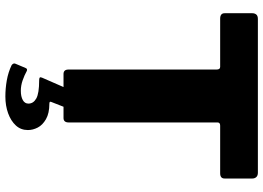

<svg xmlns="http://www.w3.org/2000/svg" viewBox="-156 -626 1004 733"><g transform="rotate(90 346.5 -260.0)"><path d="M31 -721Q31 -730 36 -736Q41 -742 53 -742H640Q651 -742 656.5 -736Q662 -730 662 -721V-615Q662 -598 642 -598H460Q448 -598 448 -588V-20Q448 0 431 0H263Q246 0 246 -19V-584Q246 -598 236 -598H52Q31 -598 31 -615ZM477 136Q477 163 459.5 182Q442 201 413 211.5Q384 222 349 222Q318 222 287 216.5Q256 211 229 198Q220 191 224 183L240 145Q243 137 251 140Q267 149 287 156Q307 163 327 163Q349 163 362.5 155.5Q376 148 376 134Q376 115 356.5 104Q337 93 287 93Q280 93 277 91Q274 89 277 82L315 -5H390L370 46Q366 54 376 54Q413 54 435.5 67Q458 80 467.5 98.5Q477 117 477 136Z"/></g></svg>

Font: Libre Franklin ExtraBold
Style: Regular
Weight: 800
Designer: Pablo Impallari, Rodrigo Fuenzalida, Nhung Nguyen
Foundry: Impallari Type
Version: Version 3.000